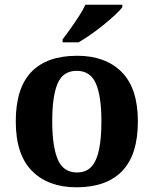

<svg xmlns="http://www.w3.org/2000/svg" viewBox="-20 -786 653 816"><path d="M305 10Q185 10 116 -59.5Q47 -129 47 -270Q47 -411 113 -480Q179 -549 308 -549Q428 -549 497 -480Q566 -411 566 -270Q566 -129 499.5 -59.5Q433 10 305 10ZM307 -53Q346 -53 368.5 -77.5Q391 -102 401 -150.5Q411 -199 411 -270Q411 -377 387.5 -431Q364 -485 306 -485Q248 -485 225 -431.5Q202 -378 202 -270Q202 -164 225.5 -108.5Q249 -53 307 -53ZM246 -619Q261 -638 279.5 -664Q298 -690 315.5 -717Q333 -744 343 -766H500V-756Q491 -743 469.5 -723Q448 -703 421 -681Q394 -659 366 -639.5Q338 -620 314 -606H246Z"/></svg>

Font: Noto Serif Armenian
Style: Bold
Weight: 700
Version: Version 2.007